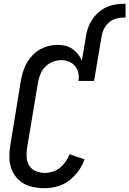

<svg xmlns="http://www.w3.org/2000/svg" viewBox="-20 -978 678 1006"><path d="M213 8Q183 8 155 2.5Q127 -3 103 -17Q79 -31 62 -53Q45 -75 37 -101.5Q29 -128 29 -157.5Q29 -187 34 -217L90 -559Q94 -582 101.5 -605Q109 -628 121 -649Q133 -670 150.5 -688.5Q168 -707 189.5 -719Q211 -731 234.5 -737Q258 -743 281 -743Q303 -743 323 -738Q343 -733 359.5 -721.5Q376 -710 388.5 -694.5Q401 -679 409 -660L430 -785Q433 -808 441 -831Q449 -854 462.5 -874.5Q476 -895 495 -912Q514 -929 536 -939.5Q558 -950 581.5 -954Q605 -958 628 -958H638V-886H627Q607 -886 586.5 -880Q566 -874 550 -859.5Q534 -845 524.5 -825.5Q515 -806 512 -785L473 -554H391Q395 -575 390.5 -595.5Q386 -616 373.5 -631.5Q361 -647 341.5 -655Q322 -663 301 -663Q279 -663 257 -654.5Q235 -646 218 -629Q201 -612 192 -590Q183 -568 179 -546L122 -204Q118 -179 119.5 -154.5Q121 -130 133 -110.5Q145 -91 167 -81.5Q189 -72 214 -72Q235 -72 256 -78.5Q277 -85 294 -99Q311 -113 324 -131.5Q337 -150 344 -170L423 -143Q412 -111 391 -82Q370 -53 341.5 -31.5Q313 -10 279.5 -1Q246 8 213 8Z"/></svg>

Font: Iosevka SS18 Medium
Style: Italic
Weight: 500
Italic angle: -9°
Monospace: yes
Designer: Belleve Invis
Foundry: Belleve Invis
Version: Version 25.1.1; ttfautohint (v1.8.4)